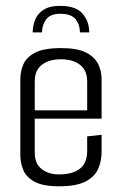

<svg xmlns="http://www.w3.org/2000/svg" viewBox="-20 -642 423 666"><path d="M189 -621.6Q243.3 -621.6 266.4 -594.7Q289.5 -567.8 289.5 -529.7H257.3Q257.1 -556.8 242.1 -575.5Q227.1 -594.2 189.5 -594.2Q154.3 -594.2 140.1 -574.7Q125.8 -555.3 125.8 -529.7H93.4Q93.4 -550.8 101.3 -572.1Q109.3 -593.4 130.2 -607.5Q151.2 -621.6 189 -621.6ZM184.8 4.2Q128.7 4.2 99.7 -11.8Q70.6 -27.8 60.6 -52.8Q50.5 -77.8 50.5 -103.1V-367.9Q50.5 -394.2 61 -418.7Q71.4 -443.2 101.6 -459.2Q131.8 -475.2 191.7 -475.2Q248.5 -475.2 278.8 -459.5Q309.2 -443.7 320.8 -419.3Q332.4 -394.8 332.4 -368.4V-254.2L282.4 -251.9V-359.6Q282.4 -397.6 257.8 -417Q233.3 -436.4 191.5 -436.4Q150.4 -436.4 125.5 -417.4Q100.5 -398.4 100.5 -359.6V-112.3Q100.5 -74.1 124.7 -55.5Q148.8 -37 184.5 -37Q231.8 -37 257.1 -56.7Q282.4 -76.4 282.4 -119.2V-169L332.4 -174.4V-114.9Q332.4 -83.3 320.4 -56.1Q308.4 -28.8 276.5 -12.3Q244.7 4.2 184.8 4.2ZM58.8 -230.4V-259.2H332.4V-230.4Z"/></svg>

Font: Smooch Sans Thin
Style: Regular
Weight: 100
Designer: Robert E. Leuschke
Foundry: Robert E. Leuschke
Version: Version 1.010